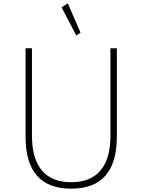

<svg xmlns="http://www.w3.org/2000/svg" viewBox="-20 -1114 852 1150"><path d="M406.5 16Q680 16 680 -296.5V-825H641.5V-300.5Q641.5 -163.5 582 -93Q522.5 -22.5 406.5 -22.5Q290.5 -22.5 231 -93Q171.5 -163.5 171.5 -300.5V-825H133V-296.5Q133 16 406.5 16ZM437 -901.5 462.5 -918 386 -1094.5 349 -1069.5Z"/></svg>

Font: Spartan ExtraLight
Style: Regular
Weight: 200
Designer: Matt Bailey, Mirko Velimirovic
Foundry: Matt Bailey
Version: Version 1.003; ttfautohint (v1.8.3)